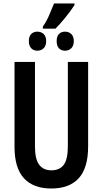

<svg xmlns="http://www.w3.org/2000/svg" viewBox="-20 -1068 587 1098"><path d="M225 -916Q245 -944 261 -981Q277 -1018 289 -1048H406V-1039Q387 -1009 356 -970.5Q325 -932 297 -904H225ZM194 -778Q172 -778 158.5 -792Q145 -806 145 -833Q145 -860 158.5 -873.5Q172 -887 194 -887Q215 -887 229.5 -873.5Q244 -860 244 -833Q244 -806 229.5 -792Q215 -778 194 -778ZM352 -778Q330 -778 317 -792Q304 -806 304 -833Q304 -860 317 -873.5Q330 -887 352 -887Q373 -887 387.5 -873.5Q402 -860 402 -833Q402 -806 387.5 -792Q373 -778 352 -778ZM484 -231Q484 -108 430.5 -49Q377 10 273 10Q171 10 117 -48.5Q63 -107 63 -229V-714H180V-231Q180 -158 204 -126Q228 -94 274 -94Q321 -94 344.5 -125.5Q368 -157 368 -232V-714H484Z"/></svg>

Font: Noto Sans ExtraCondensed SemiBold
Style: Regular
Weight: 600
Width: 2
Designer: Monotype Design Team
Foundry: Monotype Imaging Inc.
Version: Version 2.013; ttfautohint (v1.8.4.7-5d5b)